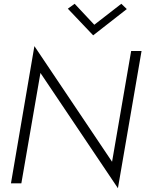

<svg xmlns="http://www.w3.org/2000/svg" viewBox="-20 -970 769 1016"><path d="M479 -839 622 -950 651 -922 473 -783 339 -924 375 -950ZM674 -700H729L604 26L194 -584L93 0H38L162 -726L573 -114Z"/></svg>

Font: Jost* Light
Style: Italic
Weight: 300
Italic angle: -10°
Version: Version 3.7